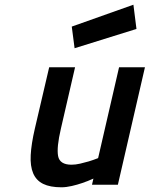

<svg xmlns="http://www.w3.org/2000/svg" viewBox="-20 -785 636 816"><path d="M596 -499 481 0H371L377 -26Q353 -15 329 -7Q309 0 285 5.5Q261 11 241 11Q193 11 163.5 -3.5Q134 -18 121 -48.5Q108 -79 110.5 -126Q113 -173 128 -238L189 -499H299L239 -239Q220 -158 227 -121.5Q234 -85 284 -85Q301 -85 320.5 -89.5Q340 -94 357 -99Q377 -105 397 -113L486 -499ZM547 -765 560 -662 297 -580 285 -672Z"/></svg>

Font: Panefresco 750wt
Style: Italic
Weight: 750
Foundry: Campivisivi & Chank Co
Version: Version 1.000